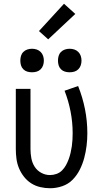

<svg xmlns="http://www.w3.org/2000/svg" viewBox="-20 -992 540 1020"><path d="M246 8Q220 8 194 2Q168 -4 146 -18Q124 -32 107.5 -53Q91 -74 81 -98Q71 -122 67.5 -148Q64 -174 64 -200V-520H142V-200Q142 -176 146.5 -151.5Q151 -127 164 -106.5Q177 -86 199 -74Q221 -62 245 -62Q263 -62 280 -68Q297 -74 309.5 -86.5Q322 -99 330.5 -114.5Q339 -130 345 -146.5Q351 -163 355 -180Q359 -197 361.5 -214.5Q364 -232 365 -249.5Q366 -267 366 -285Q366 -342 355 -399Q344 -456 323 -510L395 -535Q419 -475 431.5 -412Q444 -349 444 -284Q444 -251 440 -218Q436 -185 427.5 -153Q419 -121 404 -91Q389 -61 366 -37.5Q343 -14 311 -3Q279 8 246 8ZM350 -608Q337 -608 325 -611.5Q313 -615 304 -624Q295 -633 291.5 -645Q288 -657 288 -670Q288 -683 291.5 -695Q295 -707 304 -716Q313 -725 325 -729Q337 -733 350 -733Q363 -733 375 -729Q387 -725 396 -716Q405 -707 409 -695Q413 -683 413 -670Q413 -657 409 -645Q405 -633 396 -624Q387 -615 375 -611.5Q363 -608 350 -608ZM150 -608Q137 -608 125 -611.5Q113 -615 104 -624Q95 -633 91.5 -645Q88 -657 88 -670Q88 -683 91.5 -695Q95 -707 104 -716Q113 -725 125 -729Q137 -733 150 -733Q163 -733 175 -729Q187 -725 196 -716Q205 -707 209 -695Q213 -683 213 -670Q213 -657 209 -645Q205 -633 196 -624Q187 -615 175 -611.5Q163 -608 150 -608ZM236 -783 187 -827 320 -972 380 -918Z"/></svg>

Font: Zed Mono
Style: Regular
Weight: 400
Monospace: yes
Designer: Belleve Invis
Foundry: Belleve Invis
Version: Version 1.0.0; ttfautohint (v1.8.4)